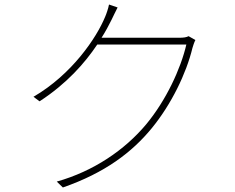

<svg xmlns="http://www.w3.org/2000/svg" viewBox="-20 -806 1040 849"><path d="M814 -646C804 -641 793 -639 770 -639H429C447 -667 461 -694 473 -718C481 -734 491 -756 500 -773L462 -786C459 -769 450 -743 445 -732C407 -639 298 -477 128 -378L155 -358C275 -436 355 -527 410 -609H804C779 -501 714 -362 627 -257C532 -143 394 -49 231 -3L258 23C445 -42 564 -133 651 -239C738 -345 804 -482 831 -594C833 -601 839 -620 844 -629Z"/></svg>

Font: Genne Gothic ExtraLight
Style: Regular
Weight: 250
Designer: Ryoko NISHIZUKA (kana & ideographs); Paul D. Hunt (Latin, Greek & Cyrillic); Wenlong ZHANG (bopomofo); Sandoll Communica
Foundry: Adobe Systems Incorporated
Version: Version 1.004;PS 1.004;hotconv 16.6.51;makeotf.lib2.5.65220